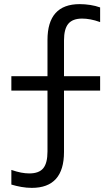

<svg xmlns="http://www.w3.org/2000/svg" viewBox="-20 -790 540 930"><path d="M134 120Q109 120 83.5 115.5Q58 111 35 104V33Q61 42 82 46Q103 50 122 50Q169 50 189.5 25Q210 0 210 -56V-351H35V-421H210V-596Q210 -770 366 -770Q391 -770 417 -766Q443 -762 465 -754V-683Q440 -692 418.5 -696Q397 -700 378 -700Q332 -700 311 -675Q290 -650 290 -594V-421H465V-351H290V-54Q290 120 134 120Z"/></svg>

Font: M PLUS 1 Code
Style: Regular
Weight: 400
Designer: Coji Morishita
Foundry: UNDERFOREST DESIGN
Version: Version 1.005